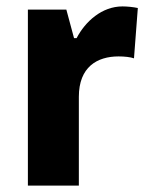

<svg xmlns="http://www.w3.org/2000/svg" viewBox="-20 -579 465 599"><path d="M362 -559C298 -559 246 -512 219 -460H211L187 -549H67V0H226V-277C226 -370 283 -403 350 -403C368 -403 387 -401 398 -397L410 -554C396 -557 377 -559 362 -559Z"/></svg>

Font: Noto Sans Gurmukhi UI SemiCondensed ExtraBold
Style: Regular
Weight: 800
Width: 4
Designer: Jelle Bosma - Monotype Design Team
Foundry: Monotype Imaging Inc.
Version: Version 2.004